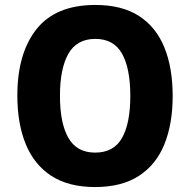

<svg xmlns="http://www.w3.org/2000/svg" viewBox="-20 -745 768 775"><path d="M677 -358Q677 -245 643.5 -162.5Q610 -80 540.5 -35Q471 10 364 10Q257 10 187.5 -35Q118 -80 84 -163Q50 -246 50 -359Q50 -530 127.5 -627.5Q205 -725 365 -725Q472 -725 541 -680.5Q610 -636 643.5 -553.5Q677 -471 677 -358ZM222 -358Q222 -248 256 -188.5Q290 -129 364 -129Q439 -129 472.5 -188Q506 -247 506 -358Q506 -469 472.5 -528.5Q439 -588 365 -588Q290 -588 256 -528Q222 -468 222 -358Z"/></svg>

Font: Noto Sans Telugu SemiCondensed ExtraBold
Style: Regular
Weight: 800
Width: 4
Designer: Jelle Bosma - Monotype Design Team
Foundry: Monotype Imaging Inc.
Version: Version 2.005; ttfautohint (v1.8.4.7-5d5b)